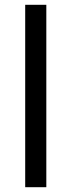

<svg xmlns="http://www.w3.org/2000/svg" viewBox="-20 -780 298 800"><path d="M173 0H85V-760H173Z"/></svg>

Font: Noto Sans Symbols 2
Style: Regular
Weight: 400
Designer: Monotype Design Team
Foundry: Monotype Imaging Inc.
Version: Version 2.008; ttfautohint (v1.8.4.7-5d5b)